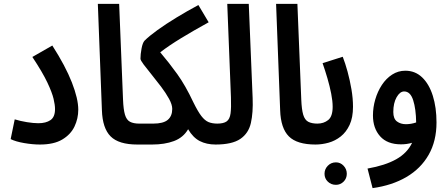

<svg xmlns="http://www.w3.org/2000/svg" viewBox="-20 -741 2313 991"><path d="M35 -23 56 -125Q85 -116 119 -110.5Q153 -105 178 -105Q217 -105 240.5 -121Q264 -137 264 -178Q264 -199 256.5 -231Q249 -263 224.5 -315Q200 -367 147 -447L250 -506Q318 -400 351 -315.5Q384 -231 384 -175Q384 -129 364.5 -88Q345 -47 301.5 -21Q258 5 186 5Q149 5 105 -2.5Q61 -10 35 -23Z M689 5Q593 5 551 -37Q509 -79 506 -172L485 -721H595L615 -227Q617 -176 625 -149Q633 -122 651 -112.5Q669 -103 699 -103Q726 -103 739 -88.5Q752 -74 752 -51Q752 -26 736.5 -10.5Q721 5 689 5Z M688 5 697 -103H771Q823 -103 846 -122.5Q869 -142 869 -179Q869 -201 852.5 -231Q836 -261 811.5 -293.5Q787 -326 762.5 -356Q738 -386 721.5 -408Q705 -430 705 -438Q705 -460 710.5 -490Q716 -520 726 -531Q750 -555 793 -586Q836 -617 891 -650.5Q946 -684 1004 -715L1057 -626Q977 -582 914 -543.5Q851 -505 807 -471Q853 -417 895 -358.5Q937 -300 978 -213Q1001 -166 1019 -142.5Q1037 -119 1056 -111Q1075 -103 1103 -103Q1130 -103 1143 -88Q1156 -73 1156 -51Q1156 -27 1141 -11Q1126 5 1093 5Q1046 5 1011 -13Q976 -31 951 -74Q926 -31 878 -13Q830 5 765 5Z M1092 5 1101 -103Q1134 -103 1150 -114.5Q1166 -126 1170 -155.5Q1174 -185 1172 -239L1153 -721H1264L1284 -235Q1287 -160 1275 -106.5Q1263 -53 1220.5 -24Q1178 5 1092 5Z M1609 5Q1513 5 1471 -37Q1429 -79 1426 -172L1405 -721H1515L1535 -227Q1537 -176 1545 -149Q1553 -122 1571 -112.5Q1589 -103 1619 -103Q1646 -103 1659 -88.5Q1672 -74 1672 -51Q1672 -26 1656.5 -10.5Q1641 5 1609 5Z M1714 213Q1689 213 1672 196.5Q1655 180 1655 156Q1655 132 1672 114.5Q1689 97 1714 97Q1737 97 1753.5 114.5Q1770 132 1770 156Q1770 180 1753.5 196.5Q1737 213 1714 213Z M1608 5 1618 -103Q1651 -103 1674 -121.5Q1697 -140 1697 -190Q1697 -219 1689.5 -257.5Q1682 -296 1670 -337Q1658 -378 1645 -415L1749 -448Q1762 -415 1774 -371Q1786 -327 1794 -280Q1802 -233 1802 -190Q1802 -134 1784.5 -96.5Q1767 -59 1738.5 -36.5Q1710 -14 1676 -4.5Q1642 5 1608 5Z M1903 230 1877 129Q1968 113 2025 81Q2082 49 2107 -4Q2080 4 2050 4Q1979 4 1942 -37.5Q1905 -79 1905 -145Q1905 -187 1917 -228Q1929 -269 1951 -302.5Q1973 -336 2004 -356Q2035 -376 2072 -376Q2123 -376 2159 -341.5Q2195 -307 2214 -246.5Q2233 -186 2233 -109Q2233 -13 2192.5 58Q2152 129 2078 172.5Q2004 216 1903 230ZM2010 -163Q2010 -128 2029 -114Q2048 -100 2075 -100Q2102 -100 2128 -109Q2127 -179 2112.5 -224Q2098 -269 2066 -269Q2044 -269 2027 -239Q2010 -209 2010 -163Z"/></svg>

Font: Noto Sans Arabic ExtCond SemBd
Style: Regular
Weight: 600
Width: 2
Designer: Monotype Design Team, Nadine Chahine, Nizar Qandah and Khaled Hosny
Foundry: Monotype Imaging Inc.
Version: Version 2.012; ttfautohint (v1.8.4.7-5d5b)